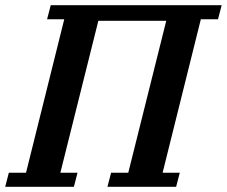

<svg xmlns="http://www.w3.org/2000/svg" viewBox="-50 -718 872 738"><path d="M-16 -54H50L197 -644H131L145 -698H802L788 -644H722L575 -54H641L627 0H363L377 -54H443L589 -638H328L182 -54H248L234 0H-30Z"/></svg>

Font: IBM Plex Serif SmBld
Style: Italic
Weight: 600
Italic angle: -14°
Designer: Mike Abbink, Paul van der Laan, Pieter van Rosmalen
Foundry: Bold Monday
Version: Version 3.001